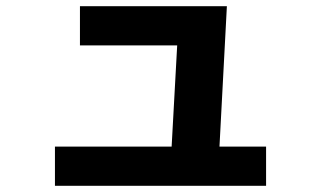

<svg xmlns="http://www.w3.org/2000/svg" viewBox="-20 -591 1040 622"><path d="M239 -571H715L691 -116H842V11H158V-116H536L554 -444H239Z"/></svg>

Font: Mplus 1p ExtraBold
Style: Regular
Weight: 800
Version: Version 1.061